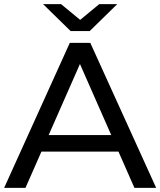

<svg xmlns="http://www.w3.org/2000/svg" viewBox="-21 -907 774 927"><path d="M214 -255H516L365 -598ZM551 -175H179L102 0H-1L316 -700H415L733 0H628ZM320 -757 187 -887H274L366 -811L458 -887H545L412 -757Z"/></svg>

Font: Montserrat Z Med
Style: Regular
Weight: 500
Designer: Julieta Ulanovsky
Foundry: Julieta Ulanovsky
Version: Version 8.000